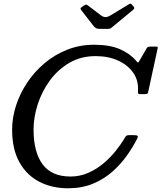

<svg xmlns="http://www.w3.org/2000/svg" viewBox="-20 -1000 866 1030"><path d="M482 -860.5 417.5 -943.5Q412.5 -950 412 -953.8Q411.5 -957.5 419.5 -963L430 -970Q439.5 -976.5 443 -975.5Q446.5 -974.5 454 -969L521 -918Q534 -908.5 545.5 -908.2Q557 -908 574 -918L669.5 -976Q678.5 -981.5 682 -980Q685.5 -978.5 690.5 -971.5L694.5 -967.5Q700 -961 700.5 -957Q701 -953 692.5 -946L585 -857Q578.5 -851.5 574 -848.2Q569.5 -845 557.5 -845H517.5Q502 -845 494.8 -849.2Q487.5 -853.5 482 -860.5ZM716 -256.5Q693.5 -211.5 660.2 -164.8Q627 -118 581.8 -78.2Q536.5 -38.5 477.8 -14.2Q419 10 345 10Q258.5 10 190.8 -25Q123 -60 84 -130Q45 -200 45 -305Q45 -368.5 65.8 -433Q86.5 -497.5 125.5 -556.2Q164.5 -615 218.8 -660.8Q273 -706.5 340.2 -733.2Q407.5 -760 485 -760Q569.5 -760 624.2 -735.8Q679 -711.5 711 -673Q719 -664 720.5 -664Q722 -664 728.5 -675L767.5 -742Q772 -750 786 -750H816Q823.5 -750 825.2 -748.2Q827 -746.5 825.5 -739.5L776 -511.5Q774 -501 771 -498Q768 -495 755 -495H735Q723.5 -495 721.5 -498.2Q719.5 -501.5 720 -511Q724.5 -566 695.8 -608.2Q667 -650.5 614.2 -674.8Q561.5 -699 493 -699Q414 -699 352 -662.8Q290 -626.5 247.2 -567.8Q204.5 -509 182.2 -439.8Q160 -370.5 160 -305Q160 -183.5 208.8 -118.2Q257.5 -53 358 -53Q408.5 -53 453 -72.5Q497.5 -92 534.8 -123.2Q572 -154.5 601 -190.8Q630 -227 649.5 -261Q653 -267 657.2 -271Q661.5 -275 671 -275H697Q714.5 -275 718 -271Q721.5 -267 716 -256.5Z"/></svg>

Font: Besley*
Style: Italic
Weight: 400
Italic angle: -13°
Designer: Owen Earl
Foundry: indestructible type*
Version: Version 2.000; ttfautohint (v1.8.3)